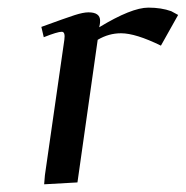

<svg xmlns="http://www.w3.org/2000/svg" viewBox="-20 -476 485 501"><path d="M87.9 -405.8Q151.9 -429.2 174.6 -436.5Q197.3 -443.8 210.9 -443.8Q241.2 -443.8 241.2 -421.9Q241.2 -416 240.2 -411.1L238.8 -404.8Q323.2 -456.1 367.2 -456.1Q400.9 -456.1 426.8 -446.8L444.8 -437L399.9 -356.9Q334 -389.2 295.9 -389.2Q263.7 -389.2 234.9 -372.1L182.1 0L95.2 4.9L97.2 -19L147.9 -372.1Q150.9 -393.1 141.1 -393.1Q129.9 -393.1 94.2 -378.9Z"/></svg>

Font: Dehuti Alt
Style: Bold-Italic
Weight: 700
Version: Version 1.2